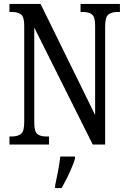

<svg xmlns="http://www.w3.org/2000/svg" viewBox="-20 -734 648 975"><path d="M28 0V-41H40Q69 -41 86 -53.5Q103 -66 103 -113V-605Q103 -649 86 -661Q69 -673 43 -673H28V-714H186L463 -150V-605Q463 -649 446.5 -661Q430 -673 403 -673H389V-714H589V-673H574Q547 -673 530.5 -660Q514 -647 514 -601V0H451L154 -594V-113Q154 -66 169.5 -53.5Q185 -41 213 -41H229V0ZM260 208Q267 174 274.5 136Q282 98 286 61H361V71Q355 92 343.5 119Q332 146 318.5 173Q305 200 293 221H260Z"/></svg>

Font: Noto Serif Hebrew ExtraCondensed
Style: Regular
Weight: 400
Width: 2
Designer: Monotype Design Team
Foundry: Monotype Imaging Inc.
Version: Version 2.004; ttfautohint (v1.8.4.7-5d5b)